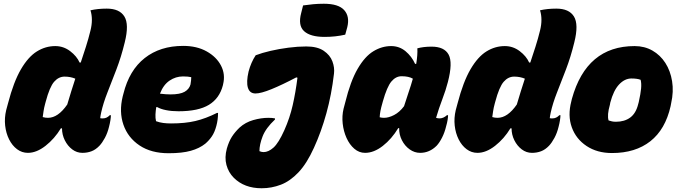

<svg xmlns="http://www.w3.org/2000/svg" viewBox="-20 -805 3640 1025"><path d="M275 -559Q319 -559 354.5 -532Q390 -505 405 -471H411Q425 -513 438.5 -555Q452 -597 463 -642Q478 -702 463 -750Q502 -759 550 -759Q618 -759 644 -717Q670 -675 646 -579Q627 -501 601.5 -434.5Q576 -368 553.5 -311Q531 -254 520 -204Q518 -193 516.5 -186Q515 -179 515 -174Q519 -173 523 -173Q527 -173 530 -173Q550 -173 566 -190H572Q572 -180 569.5 -163.5Q567 -147 562 -128Q554 -95 540 -69Q526 -43 511 -27Q491 -6 468.5 2.5Q446 11 420 11Q390 11 365.5 -7.5Q341 -26 326 -56Q311 -86 311 -120H305Q271 -64 223 -26.5Q175 11 129 11Q97 11 71 -8.5Q45 -28 28.5 -61Q12 -94 7.5 -134.5Q3 -175 13 -217L23 -254Q53 -369 92 -435.5Q131 -502 177 -530.5Q223 -559 275 -559ZM208 -180Q215 -178 222 -177Q229 -176 236 -176Q290 -176 339 -247Q350 -284 360.5 -318Q371 -352 382 -385Q356 -396 325 -396Q293 -396 269 -368.5Q245 -341 224 -262L221 -251Q215 -229 212.5 -211.5Q210 -194 208 -180Z M958 -560Q1031 -560 1083.5 -530.5Q1136 -501 1160 -454.5Q1184 -408 1171 -355L1170 -350Q1152 -280 1095.5 -245.5Q1039 -211 933 -211Q896 -211 866.5 -217Q837 -223 820 -233H814Q811 -213 810 -194Q809 -175 813 -158Q832 -151 851.5 -148.5Q871 -146 893 -146Q968 -146 1023 -159Q1078 -172 1138 -202H1144Q1144 -166 1135 -133Q1126 -99 1111 -77Q1096 -55 1076 -38Q1045 -13 998.5 0Q952 13 880 13Q787 13 725 -28.5Q663 -70 639 -139Q615 -208 635 -290L639 -305Q670 -430 752.5 -495Q835 -560 958 -560ZM957 -397Q918 -397 885 -374.5Q852 -352 834 -305Q850 -303 863.5 -302Q877 -301 890 -301Q941 -301 965.5 -315Q990 -329 997 -354Q999 -366 1000 -375.5Q1001 -385 1001 -393Q985 -397 957 -397Z M1345 -510Q1379 -523 1424.5 -533.5Q1470 -544 1520 -550.5Q1570 -557 1615 -557Q1674 -557 1708 -534Q1742 -511 1754.5 -477.5Q1767 -444 1763 -412Q1750 -300 1722.5 -200.5Q1695 -101 1656 -16Q1618 68 1573.5 115Q1529 162 1479.5 181Q1430 200 1377 200Q1284 200 1228 144Q1200 116 1189 76Q1178 36 1191 -12Q1202 -50 1218 -75Q1234 -100 1259 -124Q1290 -152 1332 -164Q1374 -176 1413 -176Q1433 -176 1448 -173V-167Q1399 -121 1382 -77Q1365 -33 1365 2Q1377 7 1387 7Q1413 7 1440 -17Q1467 -41 1498 -110Q1527 -175 1542.5 -243Q1558 -311 1568 -390L1562 -392Q1486 -352 1429.5 -329Q1373 -306 1344 -306Q1313 -306 1303.5 -336.5Q1294 -367 1307 -423Q1320 -472 1345 -510ZM1598 -776Q1626 -780 1652 -782.5Q1678 -785 1709 -785Q1787 -785 1817.5 -751Q1848 -717 1834 -660L1823 -620Q1771 -608 1713 -608Q1637 -608 1603.5 -638.5Q1570 -669 1588 -736Z M2068 -559Q2112 -559 2145 -531.5Q2178 -504 2196 -464H2202Q2210 -513 2208 -547Q2241 -556 2284 -556Q2352 -556 2375 -513.5Q2398 -471 2371 -367Q2360 -324 2341.5 -275.5Q2323 -227 2308 -176Q2317 -173 2327 -173Q2347 -173 2366 -190H2372Q2372 -180 2369.5 -164.5Q2367 -149 2362 -132Q2354 -98 2340 -70.5Q2326 -43 2311 -27Q2273 11 2223 11Q2193 11 2167 -7.5Q2141 -26 2125.5 -56.5Q2110 -87 2111 -121H2106Q2071 -63 2023.5 -26Q1976 11 1929 11Q1897 11 1871.5 -11Q1846 -33 1830 -68.5Q1814 -104 1809.5 -145Q1805 -186 1814 -224L1823 -258Q1851 -372 1889.5 -438Q1928 -504 1973.5 -531.5Q2019 -559 2068 -559ZM2007 -179Q2018 -176 2030 -176Q2055 -176 2084 -191Q2113 -206 2137 -238Q2149 -277 2161.5 -313Q2174 -349 2184 -385Q2162 -398 2124 -398Q2093 -398 2069.5 -370Q2046 -342 2024 -264L2021 -253Q2008 -209 2007 -179Z M2675 -559Q2719 -559 2754.5 -532Q2790 -505 2805 -471H2811Q2825 -513 2838.5 -555Q2852 -597 2863 -642Q2878 -702 2863 -750Q2902 -759 2950 -759Q3018 -759 3044 -717Q3070 -675 3046 -579Q3027 -501 3001.5 -434.5Q2976 -368 2953.5 -311Q2931 -254 2920 -204Q2918 -193 2916.5 -186Q2915 -179 2915 -174Q2919 -173 2923 -173Q2927 -173 2930 -173Q2950 -173 2966 -190H2972Q2972 -180 2969.5 -163.5Q2967 -147 2962 -128Q2954 -95 2940 -69Q2926 -43 2911 -27Q2891 -6 2868.5 2.5Q2846 11 2820 11Q2790 11 2765.5 -7.5Q2741 -26 2726 -56Q2711 -86 2711 -120H2705Q2671 -64 2623 -26.5Q2575 11 2529 11Q2497 11 2471 -8.5Q2445 -28 2428.5 -61Q2412 -94 2407.5 -134.5Q2403 -175 2413 -217L2423 -254Q2453 -369 2492 -435.5Q2531 -502 2577 -530.5Q2623 -559 2675 -559ZM2608 -180Q2615 -178 2622 -177Q2629 -176 2636 -176Q2690 -176 2739 -247Q2750 -284 2760.5 -318Q2771 -352 2782 -385Q2756 -396 2725 -396Q2693 -396 2669 -368.5Q2645 -341 2624 -262L2621 -251Q2615 -229 2612.5 -211.5Q2610 -194 2608 -180Z M3368 -559Q3421 -559 3463 -535Q3505 -511 3532 -469Q3559 -427 3568 -371.5Q3577 -316 3563 -254L3560 -238Q3532 -114 3452 -51Q3372 12 3247 12Q3168 12 3111.5 -25.5Q3055 -63 3032.5 -125.5Q3010 -188 3030 -264L3033 -277Q3111 -559 3368 -559ZM3351 -386Q3315 -386 3285 -354Q3255 -322 3238 -257L3236 -246Q3220 -190 3229 -162Q3238 -159 3247 -157Q3256 -155 3268 -155Q3314 -155 3344.5 -177.5Q3375 -200 3387 -249L3390 -260Q3400 -305 3402.5 -332.5Q3405 -360 3400 -379Q3382 -386 3351 -386Z"/></svg>

Font: Recursive Mn Csl St Blk
Style: Italic
Weight: 900
Italic angle: -15°
Monospace: yes
Version: Version 1.079;hotconv 1.0.112;makeotfexe 2.5.65598; ttfautoh